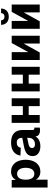

<svg xmlns="http://www.w3.org/2000/svg" viewBox="1350 -2130 929 3670"><g transform="rotate(-90 1815.0 -294.5)"><path d="M66 150V-536H210L212 -456Q235 -501 276.5 -524.5Q318 -548 371 -548Q427 -548 469.5 -526.5Q512 -505 540.5 -467Q569 -429 583 -378Q597 -327 597 -268Q597 -209 582.5 -158Q568 -107 539.5 -69Q511 -31 468.5 -9.5Q426 12 370 12Q319 12 278.5 -11Q238 -34 216 -75V150ZM329 -103Q382 -103 412.5 -147Q443 -191 443 -268Q443 -345 412.5 -389Q382 -433 329 -433Q276 -433 246 -391Q216 -349 216 -268Q216 -187 245.5 -145Q275 -103 329 -103Z M855 12Q771 12 719 -26.5Q667 -65 667 -134Q667 -205 711 -243.5Q755 -282 843 -300L1016 -334Q1016 -439 924 -439Q841 -439 826 -362L676 -369Q691 -458 755 -503Q819 -548 924 -548Q1045 -548 1105.5 -491Q1166 -434 1166 -324V-141Q1166 -118 1173.5 -110.5Q1181 -103 1196 -103H1211V0Q1203 2 1188 4Q1173 6 1157 6Q1115 6 1082.5 -12.5Q1050 -31 1040 -82Q1020 -39 972 -13.5Q924 12 855 12ZM891 -91Q948 -91 982 -123.5Q1016 -156 1016 -214V-240L894 -214Q821 -199 821 -148Q821 -121 838.5 -106Q856 -91 891 -91Z M1302 0V-537H1452V-323H1622V-536H1772V0H1622V-211H1452V0Z M1903 0V-537H2053V-323H2223V-536H2373V0H2223V-211H2053V0Z M2504 0V-536H2654V-219L2828 -536H2968V0H2818V-308L2648 0Z M3100 0V-536H3250V-219L3424 -536H3564V0H3414V-308L3244 0ZM3331 -592Q3262 -592 3220 -630Q3178 -668 3175 -739H3261Q3265 -704 3283 -689Q3301 -674 3331 -674Q3361 -674 3379 -689Q3397 -704 3401 -739H3488Q3485 -668 3443 -630Q3401 -592 3331 -592Z"/></g></svg>

Font: Geist
Style: Bold
Weight: 400
Designer: Basement.studio, Andrés Briganti, Mateo Zaragoza
Foundry: Basement.studio, Vercel, Andrés Briganti, Guido Ferreyra, Mateo Zaragoza
Version: Version 1.401